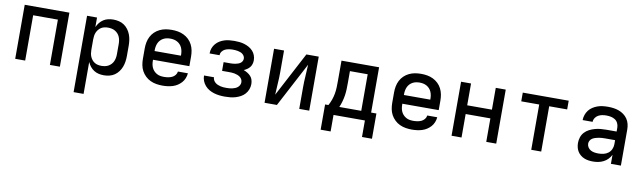

<svg xmlns="http://www.w3.org/2000/svg" viewBox="-42 -1066 6084 1820"><g transform="rotate(10 3000.0 -156.5)"><path d="M85 0V-520H515V0H419V-436H181V0Z M685 215V-520H781V-428Q791 -451 806.5 -470.5Q822 -490 843 -503.5Q864 -517 888.5 -522.5Q913 -528 938 -528Q965 -528 992 -521.5Q1019 -515 1041 -500Q1063 -485 1079.5 -463Q1096 -441 1105.5 -416Q1115 -391 1119 -364Q1123 -337 1123 -310V-210Q1123 -183 1119 -156Q1115 -129 1105.5 -104Q1096 -79 1079.5 -57Q1063 -35 1041 -20Q1019 -5 992 1.5Q965 8 938 8Q913 8 888.5 2.5Q864 -3 843 -16.5Q822 -30 806.5 -49.5Q791 -69 781 -92V215ZM901 -76Q918 -76 935.5 -79.5Q953 -83 968 -91.5Q983 -100 995 -113Q1007 -126 1014 -142Q1021 -158 1024 -175.5Q1027 -193 1027 -210V-310Q1027 -327 1024 -344.5Q1021 -362 1014 -378Q1007 -394 995 -407Q983 -420 968 -428.5Q953 -437 935.5 -440.5Q918 -444 901 -444Q884 -444 867 -440.5Q850 -437 835.5 -428Q821 -419 810 -405.5Q799 -392 792.5 -376.5Q786 -361 783.5 -344Q781 -327 781 -310V-210Q781 -193 783.5 -176Q786 -159 792.5 -143.5Q799 -128 810 -114.5Q821 -101 835.5 -92Q850 -83 867 -79.5Q884 -76 901 -76Z M1503 8Q1473 8 1443.5 3Q1414 -2 1387 -14.5Q1360 -27 1338 -48Q1316 -69 1302 -95Q1288 -121 1282.5 -150.5Q1277 -180 1277 -210V-310Q1277 -340 1282.5 -369Q1288 -398 1301.5 -424.5Q1315 -451 1336.5 -471.5Q1358 -492 1385 -505Q1412 -518 1441 -523Q1470 -528 1500 -528Q1530 -528 1559 -523Q1588 -518 1615 -505Q1642 -492 1663.5 -471.5Q1685 -451 1698.5 -424.5Q1712 -398 1717.5 -369Q1723 -340 1723 -310V-218H1373V-210Q1373 -192 1376 -174.5Q1379 -157 1386.5 -141Q1394 -125 1406.5 -112Q1419 -99 1434.5 -90.5Q1450 -82 1467.5 -79Q1485 -76 1503 -76Q1522 -76 1541.5 -79Q1561 -82 1579 -90Q1597 -98 1610 -114Q1623 -130 1625 -149H1721Q1719 -124 1709.5 -100.5Q1700 -77 1683.5 -58.5Q1667 -40 1646 -26.5Q1625 -13 1601 -5.5Q1577 2 1552 5Q1527 8 1503 8ZM1373 -302H1627V-310Q1627 -328 1624 -345Q1621 -362 1614 -378Q1607 -394 1595 -407Q1583 -420 1567.5 -428.5Q1552 -437 1535 -440.5Q1518 -444 1500 -444Q1482 -444 1465 -440.5Q1448 -437 1432.5 -428.5Q1417 -420 1405 -407Q1393 -394 1386 -378Q1379 -362 1376 -345Q1373 -328 1373 -310Z M2102 8Q2076 8 2050 5Q2024 2 1999 -5.5Q1974 -13 1951.5 -26Q1929 -39 1911.5 -59Q1894 -79 1884.5 -103.5Q1875 -128 1875 -155H1971Q1971 -141 1977.5 -128Q1984 -115 1995 -105.5Q2006 -96 2019 -90.5Q2032 -85 2046 -81.5Q2060 -78 2074 -77Q2088 -76 2102 -76Q2117 -76 2131 -77Q2145 -78 2159 -81Q2173 -84 2186.5 -89.5Q2200 -95 2211 -104Q2222 -113 2228.5 -126Q2235 -139 2235 -153Q2235 -168 2228 -181Q2221 -194 2209.5 -202.5Q2198 -211 2184.5 -216Q2171 -221 2157 -224Q2143 -227 2128.5 -227.5Q2114 -228 2100 -228H2036V-312H2100Q2113 -312 2125.5 -313Q2138 -314 2150 -316.5Q2162 -319 2174 -323Q2186 -327 2196.5 -334.5Q2207 -342 2213 -353.5Q2219 -365 2219 -377Q2219 -390 2213 -401Q2207 -412 2197.5 -420Q2188 -428 2176 -432.5Q2164 -437 2152 -439.5Q2140 -442 2127.5 -443Q2115 -444 2103 -444Q2084 -444 2064.5 -441Q2045 -438 2028 -430Q2011 -422 1999 -406Q1987 -390 1987 -371V-370H1891V-372Q1891 -397 1899.5 -420.5Q1908 -444 1924 -463Q1940 -482 1961 -495Q1982 -508 2005.5 -515.5Q2029 -523 2053.5 -525.5Q2078 -528 2103 -528Q2127 -528 2151.5 -525.5Q2176 -523 2199 -516Q2222 -509 2243.5 -497Q2265 -485 2281.5 -467Q2298 -449 2306.5 -426Q2315 -403 2315 -378Q2315 -361 2310 -343.5Q2305 -326 2294 -312Q2283 -298 2268 -288Q2253 -278 2237 -271Q2256 -264 2273.5 -253.5Q2291 -243 2305 -228Q2319 -213 2325 -193Q2331 -173 2331 -152Q2331 -126 2321.5 -101Q2312 -76 2294.5 -56.5Q2277 -37 2254 -24.5Q2231 -12 2206 -4.5Q2181 3 2155 5.5Q2129 8 2102 8Z M2485 0V-520H2581V-312Q2581 -257 2577 -202.5Q2573 -148 2571 -93L2796 -520H2915V0H2819V-208Q2819 -263 2823 -317.5Q2827 -372 2829 -427L2604 0Z M3149 159H3053V-84H3085Q3100 -111 3110.5 -140.5Q3121 -170 3126.5 -201Q3132 -232 3133 -263Q3134 -294 3134 -325V-520H3496V-84H3547V159H3451V0H3149ZM3401 -84V-436H3230V-325Q3230 -294 3229 -263Q3228 -232 3223.5 -202Q3219 -172 3210.5 -142Q3202 -112 3190 -84Z M3903 8Q3873 8 3843.5 3Q3814 -2 3787 -14.5Q3760 -27 3738 -48Q3716 -69 3702 -95Q3688 -121 3682.5 -150.5Q3677 -180 3677 -210V-310Q3677 -340 3682.5 -369Q3688 -398 3701.5 -424.5Q3715 -451 3736.5 -471.5Q3758 -492 3785 -505Q3812 -518 3841 -523Q3870 -528 3900 -528Q3930 -528 3959 -523Q3988 -518 4015 -505Q4042 -492 4063.5 -471.5Q4085 -451 4098.5 -424.5Q4112 -398 4117.5 -369Q4123 -340 4123 -310V-218H3773V-210Q3773 -192 3776 -174.5Q3779 -157 3786.5 -141Q3794 -125 3806.5 -112Q3819 -99 3834.5 -90.5Q3850 -82 3867.5 -79Q3885 -76 3903 -76Q3922 -76 3941.5 -79Q3961 -82 3979 -90Q3997 -98 4010 -114Q4023 -130 4025 -149H4121Q4119 -124 4109.5 -100.5Q4100 -77 4083.5 -58.5Q4067 -40 4046 -26.5Q4025 -13 4001 -5.5Q3977 2 3952 5Q3927 8 3903 8ZM3773 -302H4027V-310Q4027 -328 4024 -345Q4021 -362 4014 -378Q4007 -394 3995 -407Q3983 -420 3967.5 -428.5Q3952 -437 3935 -440.5Q3918 -444 3900 -444Q3882 -444 3865 -440.5Q3848 -437 3832.5 -428.5Q3817 -420 3805 -407Q3793 -394 3786 -378Q3779 -362 3776 -345Q3773 -328 3773 -310Z M4285 0V-520H4381V-310H4619V-520H4715V0H4619V-226H4381V0Z M5052 0V-436H4879V-520H5321V-436H5148V0Z M5647 8Q5626 8 5604.5 5Q5583 2 5563 -6Q5543 -14 5526 -28Q5509 -42 5498 -60Q5487 -78 5482 -99Q5477 -120 5477 -142Q5477 -170 5486 -197Q5495 -224 5514 -244.5Q5533 -265 5558.5 -278Q5584 -291 5611 -298.5Q5638 -306 5665.5 -308.5Q5693 -311 5721 -311H5819V-348Q5819 -370 5809.5 -390.5Q5800 -411 5782 -423Q5764 -435 5742 -439.5Q5720 -444 5698 -444Q5678 -444 5658 -440.5Q5638 -437 5620 -427Q5602 -417 5590.5 -399.5Q5579 -382 5579 -362H5483Q5483 -387 5491.5 -412Q5500 -437 5515.5 -457Q5531 -477 5552.5 -491Q5574 -505 5598 -513.5Q5622 -522 5647.5 -525Q5673 -528 5698 -528Q5725 -528 5751.5 -524.5Q5778 -521 5803 -512Q5828 -503 5850 -487Q5872 -471 5887 -449Q5902 -427 5908.5 -401Q5915 -375 5915 -348V0H5819V-87Q5807 -63 5789 -44.5Q5771 -26 5747.5 -14Q5724 -2 5698.5 3Q5673 8 5647 8ZM5684 -76Q5709 -76 5733.5 -81.5Q5758 -87 5778 -102Q5798 -117 5808.5 -140.5Q5819 -164 5819 -189V-228H5721Q5706 -228 5690.5 -227Q5675 -226 5660 -223Q5645 -220 5630 -215.5Q5615 -211 5602 -203Q5589 -195 5581 -181Q5573 -167 5573 -152Q5573 -133 5583.5 -116.5Q5594 -100 5610.5 -91Q5627 -82 5646 -79Q5665 -76 5684 -76Z"/></g></svg>

Font: Iosevka Fixed Medium Extended
Style: Regular
Weight: 500
Width: 7
Monospace: yes
Designer: Belleve Invis
Foundry: Belleve Invis
Version: Version 24.1.1; ttfautohint (v1.8.4)